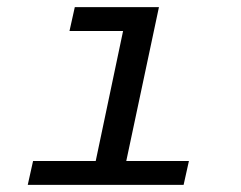

<svg xmlns="http://www.w3.org/2000/svg" viewBox="-20 -516 672 536"><path d="M57.5 0 72.3 -66.5H247.2L323.6 -429.5H174L188.8 -496H423.7L332.5 -66.5H507.4L492.6 0Z"/></svg>

Font: Atkinson Hyperlegible Mono ExtraLight
Style: Italic
Weight: 200
Italic angle: -12°
Monospace: yes
Designer: Elliott Scott, Megan Eiswerth, Linus Boman, Theodore Petrosky, Letters from Sweden
Foundry: Applied Design Works, Letters from Sweden
Version: Version 2.001